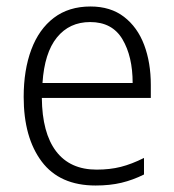

<svg xmlns="http://www.w3.org/2000/svg" viewBox="-20 -562 536 592"><path d="M259 -542Q321 -542 362.5 -510Q404 -478 424.5 -423.5Q445 -369 445 -300V-260H109Q110 -152 153 -95.5Q196 -39 278 -39Q319 -39 352.5 -47.5Q386 -56 424 -75V-24Q390 -7 354.5 1.5Q319 10 275 10Q164 10 108.5 -64Q53 -138 53 -263Q53 -346 76.5 -409Q100 -472 146 -507Q192 -542 259 -542ZM258 -494Q194 -494 155.5 -446.5Q117 -399 111 -306H389Q389 -388 357.5 -441Q326 -494 258 -494Z"/></svg>

Font: Noto Sans Myanmar UI SemiCondensed Light
Style: Regular
Weight: 300
Width: 4
Designer: Monotype Design Team
Foundry: Monotype Imaging Inc.
Version: Version 2.103; ttfautohint (v1.8.4.7-5d5b)